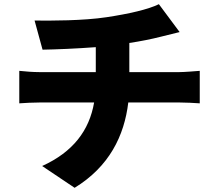

<svg xmlns="http://www.w3.org/2000/svg" viewBox="-20 -829 1040 916"><path d="M72 -491V-336C99 -338 138 -340 168 -340H429C406 -207 329 -104 181 -37L336 67C501 -34 573 -181 592 -340H839C868 -340 903 -338 933 -336V-491C910 -489 857 -485 836 -485H597V-624C650 -632 701 -642 748 -654C766 -658 796 -666 837 -676L738 -809C687 -784 595 -763 489 -747C378 -730 222 -730 145 -731L183 -592C246 -593 344 -597 437 -604V-485H167C135 -485 102 -488 72 -491Z"/></svg>

Font: Noto Sans TC Black
Style: Regular
Weight: 900
Designer: Ryoko NISHIZUKA 西塚涼子 (kana, bopomofo & ideographs); Paul D. Hunt (Latin, Greek & Cyrillic); Sandoll Communications 산돌커뮤니
Foundry: Adobe
Version: Version 2.004;hotconv 1.0.118;makeotfexe 2.5.65603